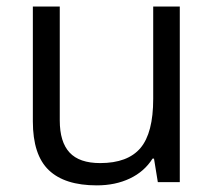

<svg xmlns="http://www.w3.org/2000/svg" viewBox="-20 -555 654 585"><path d="M162.1 -535.2V-188Q162.1 -122.6 191.9 -90.3Q221.7 -58.1 285.2 -58.1Q369.1 -58.1 408 -104Q446.8 -149.9 446.8 -253.9V-535.2H527.8V0H460.9L449.2 -71.8H444.8Q419.9 -32.2 375.7 -11.2Q331.5 9.8 274.9 9.8Q177.2 9.8 128.7 -36.6Q80.1 -83 80.1 -185.1V-535.2Z"/></svg>

Font: f06900794
Style: Regular
Weight: 400
Foundry: Ascender Corporation
Version: Version 1.10